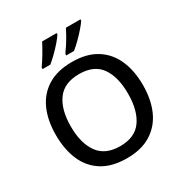

<svg xmlns="http://www.w3.org/2000/svg" viewBox="-212 -1101 1210 1271"><g transform="rotate(-30 392.5 -465.5)"><path d="M725 -358Q725 -247 688 -164.5Q651 -82 577 -36Q503 10 393 10Q280 10 206 -36Q132 -82 96 -165Q60 -248 60 -359Q60 -469 96.5 -551Q133 -633 207 -679Q281 -725 394 -725Q504 -725 577.5 -679.5Q651 -634 688 -551.5Q725 -469 725 -358ZM174 -358Q174 -230 227 -156Q280 -82 393 -82Q507 -82 559 -156Q611 -230 611 -358Q611 -486 559.5 -559Q508 -632 394 -632Q280 -632 227 -559Q174 -486 174 -358ZM584 -931Q573 -914 548 -885Q523 -856 494 -827.5Q465 -799 442 -781H383V-793Q397 -812 414 -838Q431 -864 446.5 -891.5Q462 -919 473 -941H584ZM402 -931Q392 -914 367 -885Q342 -856 313 -827.5Q284 -799 261 -781H202V-793Q223 -822 248.5 -864.5Q274 -907 291 -941H402Z"/></g></svg>

Font: Noto Sans Myanmar Medium
Style: Regular
Weight: 500
Designer: Monotype Design Team
Foundry: Monotype Imaging Inc.
Version: Version 2.107; ttfautohint (v1.8.4.7-5d5b)